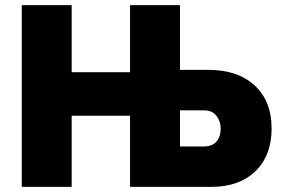

<svg xmlns="http://www.w3.org/2000/svg" viewBox="-20 -730 1100 750"><path d="M65 0V-710H260V-448H488V-710H683V-457H795Q909 -457 975 -396Q1041 -335 1041 -228Q1041 -123 978 -61.5Q915 0 805 0H488V-278H260V0ZM683 -158H777Q809 -158 825.5 -177Q842 -196 842 -228Q842 -256 825.5 -277.5Q809 -299 777 -299H683Z"/></svg>

Font: Raleway Black
Style: Regular
Weight: 900
Designer: Matt McInerney, Pablo Impallari, Rodrigo Fuenzalida
Foundry: Matt McInerney, Pablo Impallari, Rodrigo Fuenzalida
Version: Version 4.026